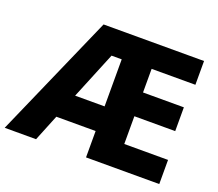

<svg xmlns="http://www.w3.org/2000/svg" viewBox="-121 -881 1189 1047"><g transform="rotate(20 473.5 -357.0)"><path d="M895 0H470V-153H242L180 0H-2L312 -714H895V-576H641V-439H878V-301H641V-140H895ZM299 -296H470V-569H411Z"/></g></svg>

Font: Noto Sans Cham ExtraBold
Style: Regular
Weight: 800
Version: Version 2.002